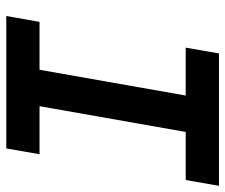

<svg xmlns="http://www.w3.org/2000/svg" viewBox="-74 -660 733 626"><g transform="rotate(90 293.0 -346.5)"><path d="M31.7 0H463.4L482.4 -108.4H325.7L409.7 -585H566.4L585.4 -693.4H153.8L134.8 -585H291L207 -108.4H50.8Z"/></g></svg>

Font: Cascadia Mono SemiBold
Style: Italic
Weight: 600
Italic angle: -10°
Monospace: yes
Designer: Aaron Bell
Foundry: Saja Typeworks
Version: Version 2404.023